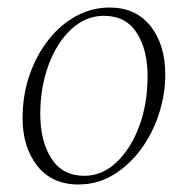

<svg xmlns="http://www.w3.org/2000/svg" viewBox="-20 -480 499 510"><path d="M188 10Q118 10 79 -39.5Q40 -89 40 -166Q40 -228 58.5 -281Q77 -334 109 -374.5Q141 -415 182.5 -437.5Q224 -460 271 -460Q341 -460 380 -410.5Q419 -361 419 -282Q419 -229 402 -177Q385 -125 354 -83Q323 -41 281 -15.5Q239 10 188 10ZM204 -13Q251 -13 289 -48.5Q327 -84 349.5 -144Q372 -204 372 -278Q372 -348 343 -393Q314 -438 256 -438Q208 -438 169.5 -402.5Q131 -367 109 -307.5Q87 -248 87 -177Q87 -105 116.5 -59Q146 -13 204 -13Z"/></svg>

Font: Spectral ExtraLight
Style: Italic
Weight: 275
Italic angle: -10°
Designer: Jean-Baptiste Levee
Foundry: Production Type
Version: Version 2.001